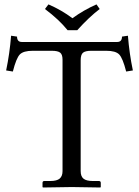

<svg xmlns="http://www.w3.org/2000/svg" viewBox="-20 -832 618 853"><path d="M280.3 -697.8Q242.2 -745.1 179.7 -792L195.3 -812.5Q253.9 -787.1 301.8 -751Q352.1 -787.6 408.7 -812.5L422.9 -792Q375.5 -755.9 323.2 -697.8ZM77.1 -645.5H500.5Q522 -645.5 522 -669.4L548.3 -673.3Q554.7 -593.3 570.3 -519L540.5 -514.2Q525.4 -573.7 509.5 -590.1Q493.7 -606.4 452.1 -606.4H386.2Q358.9 -606.4 348.6 -597.7Q338.4 -588.9 338.4 -564.5V-71.8Q338.4 -48.3 351.1 -38.1Q363.8 -27.8 393.1 -27.8H419.4Q427.7 -27.8 427.7 -19.5V-1L425.8 1Q338.4 -1 299.3 -1L170.9 1L168.9 -1V-19.5Q168.9 -27.8 176.8 -27.8H203.1Q232.9 -27.8 245.4 -38.8Q257.8 -49.8 257.8 -71.8V-566.9Q257.8 -589.8 247.3 -598.1Q236.8 -606.4 209.5 -606.4H125.5Q84 -606.4 68.1 -590.1Q52.2 -573.7 37.1 -514.2L7.3 -519Q22.9 -593.3 29.3 -673.3L55.7 -669.4Q55.7 -645.5 77.1 -645.5Z"/></svg>

Font: Libertinage
Style: b
Weight: 400
Designer: OSP
Foundry: OSP
Version: Version 1.0; 2008; OFL relea